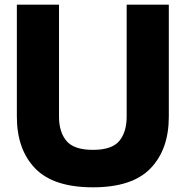

<svg xmlns="http://www.w3.org/2000/svg" viewBox="-20 -783 794 820"><path d="M52 -285V-763H232V-285Q232 -219 264 -181Q296 -143 377 -143Q458 -143 489.5 -181Q521 -219 521 -285V-763H701V-285Q701 -145 623 -64Q545 17 377 17Q208 17 130 -64Q52 -145 52 -285Z"/></svg>

Font: Open Sauce Sans Black
Style: Regular
Weight: 900
Designer: Alfredo Marco Pradil
Foundry: Creative Sauce Fz LLC
Version: Version 1.477